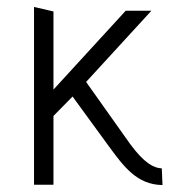

<svg xmlns="http://www.w3.org/2000/svg" viewBox="-20 -532 521 553"><path d="M446 -47C422 -48 395 -63 355 -117L228 -296L416 -501H342L134 -274V-499L78 -512V0H134V-198L189 -254L294 -110C336 -53 374 0 448 1Z"/></svg>

Font: Advent Pro
Style: Regular
Weight: 400
Designer: Andreas Kalpakidis
Foundry: Andreas Kalpakidis
Version: Version 2.002 2008